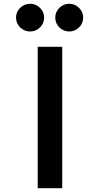

<svg xmlns="http://www.w3.org/2000/svg" viewBox="-20 -998 528 1018"><path d="M140 -831Q109 -831 87 -852.5Q65 -874 65 -905Q65 -935 87 -956.5Q109 -978 140 -978Q170 -978 192 -956.5Q214 -935 214 -905Q214 -874 192 -852.5Q170 -831 140 -831ZM273 -905Q273 -935 295 -956.5Q317 -978 347 -978Q377 -978 399 -956.5Q421 -935 421 -905Q421 -874 399 -852.5Q377 -831 347 -831Q317 -831 295 -852.5Q273 -874 273 -905ZM180 -750H310V0H180Z"/></svg>

Font: Oakes Grotesk
Style: Bold
Weight: 600
Designer: Samuel Oakes
Foundry: Samuel Oakes
Version: Version 1.000;PS 001.000;hotconv 1.0.88;makeotf.lib2.5.64775